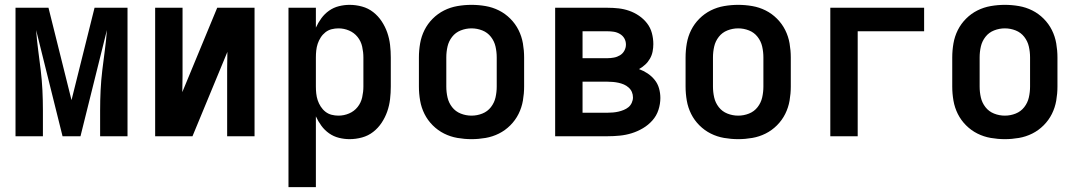

<svg xmlns="http://www.w3.org/2000/svg" viewBox="-20 -562 4440 792"><path d="M44 0V-530H180L275 -149L370 -530H506V0H393V-106Q393 -148 395 -189.5Q397 -231 402 -272.5Q407 -314 412.5 -355Q418 -396 421 -438L312 0H238L129 -438Q132 -396 137.5 -355Q143 -314 148 -272.5Q153 -231 155 -189.5Q157 -148 157 -106V0Z M620 0V-530H733V-318Q733 -284 733 -250Q733 -216 732 -182L876 -530H1030V0H917V-212Q917 -246 917 -280Q917 -314 918 -348L774 0Z M1170 210V-530H1283V-448Q1292 -468 1305.5 -486.5Q1319 -505 1337.5 -518Q1356 -531 1378 -536.5Q1400 -542 1422 -542Q1448 -542 1473.5 -535Q1499 -528 1519.5 -512Q1540 -496 1554.5 -474Q1569 -452 1577.5 -427.5Q1586 -403 1589 -377Q1592 -351 1592 -325V-205Q1592 -179 1589 -153Q1586 -127 1577.5 -102.5Q1569 -78 1554.5 -56Q1540 -34 1519.5 -18Q1499 -2 1473.5 5Q1448 12 1422 12Q1400 12 1378 6.5Q1356 1 1337.5 -12Q1319 -25 1305.5 -43.5Q1292 -62 1283 -82V210ZM1376 -85Q1399 -85 1420 -94Q1441 -103 1455 -120.5Q1469 -138 1474 -160.5Q1479 -183 1479 -205V-325Q1479 -347 1474 -369.5Q1469 -392 1455 -409.5Q1441 -427 1420 -436Q1399 -445 1376 -445Q1362 -445 1348 -441.5Q1334 -438 1322.5 -429Q1311 -420 1303 -407.5Q1295 -395 1290.5 -381.5Q1286 -368 1284.5 -353.5Q1283 -339 1283 -325V-205Q1283 -191 1284.5 -176.5Q1286 -162 1290.5 -148.5Q1295 -135 1303 -122.5Q1311 -110 1322.5 -101Q1334 -92 1348 -88.5Q1362 -85 1376 -85Z M1925 12Q1896 12 1867 7Q1838 2 1812 -11Q1786 -24 1765 -45Q1744 -66 1731 -92Q1718 -118 1713 -147Q1708 -176 1708 -205V-325Q1708 -354 1713 -383Q1718 -412 1731 -438Q1744 -464 1765 -485Q1786 -506 1812 -519Q1838 -532 1867 -537Q1896 -542 1925 -542Q1954 -542 1983 -537Q2012 -532 2038 -519Q2064 -506 2085 -485Q2106 -464 2119 -438Q2132 -412 2137 -383Q2142 -354 2142 -325V-205Q2142 -176 2137 -147Q2132 -118 2119 -92Q2106 -66 2085 -45Q2064 -24 2038 -11Q2012 2 1983 7Q1954 12 1925 12ZM1925 -85Q1948 -85 1969.5 -93.5Q1991 -102 2005 -120Q2019 -138 2024 -160Q2029 -182 2029 -205V-325Q2029 -348 2024 -370Q2019 -392 2005 -410Q1991 -428 1969.5 -436.5Q1948 -445 1925 -445Q1902 -445 1880.5 -436.5Q1859 -428 1845 -410Q1831 -392 1826 -370Q1821 -348 1821 -325V-205Q1821 -182 1826 -160Q1831 -138 1845 -120Q1859 -102 1880.5 -93.5Q1902 -85 1925 -85Z M2270 0V-530H2486Q2509 -530 2531.5 -527.5Q2554 -525 2575.5 -517.5Q2597 -510 2616 -497Q2635 -484 2649 -466Q2663 -448 2669 -425.5Q2675 -403 2675 -380Q2675 -365 2672 -349.5Q2669 -334 2661 -320Q2653 -306 2641.5 -295.5Q2630 -285 2616 -277Q2635 -270 2651.5 -259Q2668 -248 2680.5 -232.5Q2693 -217 2698.5 -197.5Q2704 -178 2704 -158Q2704 -133 2696 -108.5Q2688 -84 2671 -65Q2654 -46 2632 -33Q2610 -20 2586 -12.5Q2562 -5 2536.5 -2.5Q2511 0 2486 0ZM2383 -322H2486Q2499 -322 2512.5 -324.5Q2526 -327 2537.5 -334Q2549 -341 2555.5 -353Q2562 -365 2562 -378Q2562 -392 2555.5 -403.5Q2549 -415 2537 -422Q2525 -429 2512 -431Q2499 -433 2486 -433H2383ZM2383 -97H2486Q2497 -97 2508.5 -98Q2520 -99 2531 -101.5Q2542 -104 2553 -108.5Q2564 -113 2572.5 -120Q2581 -127 2586 -138Q2591 -149 2591 -160Q2591 -172 2586.5 -182.5Q2582 -193 2573 -201Q2564 -209 2553.5 -213.5Q2543 -218 2531.5 -220.5Q2520 -223 2508.5 -224Q2497 -225 2486 -225H2383Z M3025 12Q2996 12 2967 7Q2938 2 2912 -11Q2886 -24 2865 -45Q2844 -66 2831 -92Q2818 -118 2813 -147Q2808 -176 2808 -205V-325Q2808 -354 2813 -383Q2818 -412 2831 -438Q2844 -464 2865 -485Q2886 -506 2912 -519Q2938 -532 2967 -537Q2996 -542 3025 -542Q3054 -542 3083 -537Q3112 -532 3138 -519Q3164 -506 3185 -485Q3206 -464 3219 -438Q3232 -412 3237 -383Q3242 -354 3242 -325V-205Q3242 -176 3237 -147Q3232 -118 3219 -92Q3206 -66 3185 -45Q3164 -24 3138 -11Q3112 2 3083 7Q3054 12 3025 12ZM3025 -85Q3048 -85 3069.5 -93.5Q3091 -102 3105 -120Q3119 -138 3124 -160Q3129 -182 3129 -205V-325Q3129 -348 3124 -370Q3119 -392 3105 -410Q3091 -428 3069.5 -436.5Q3048 -445 3025 -445Q3002 -445 2980.5 -436.5Q2959 -428 2945 -410Q2931 -392 2926 -370Q2921 -348 2921 -325V-205Q2921 -182 2926 -160Q2931 -138 2945 -120Q2959 -102 2980.5 -93.5Q3002 -85 3025 -85Z M3405 0V-530H3792V-433H3518V0Z M4125 12Q4096 12 4067 7Q4038 2 4012 -11Q3986 -24 3965 -45Q3944 -66 3931 -92Q3918 -118 3913 -147Q3908 -176 3908 -205V-325Q3908 -354 3913 -383Q3918 -412 3931 -438Q3944 -464 3965 -485Q3986 -506 4012 -519Q4038 -532 4067 -537Q4096 -542 4125 -542Q4154 -542 4183 -537Q4212 -532 4238 -519Q4264 -506 4285 -485Q4306 -464 4319 -438Q4332 -412 4337 -383Q4342 -354 4342 -325V-205Q4342 -176 4337 -147Q4332 -118 4319 -92Q4306 -66 4285 -45Q4264 -24 4238 -11Q4212 2 4183 7Q4154 12 4125 12ZM4125 -85Q4148 -85 4169.5 -93.5Q4191 -102 4205 -120Q4219 -138 4224 -160Q4229 -182 4229 -205V-325Q4229 -348 4224 -370Q4219 -392 4205 -410Q4191 -428 4169.5 -436.5Q4148 -445 4125 -445Q4102 -445 4080.5 -436.5Q4059 -428 4045 -410Q4031 -392 4026 -370Q4021 -348 4021 -325V-205Q4021 -182 4026 -160Q4031 -138 4045 -120Q4059 -102 4080.5 -93.5Q4102 -85 4125 -85Z"/></svg>

Font: Lode
Style: Bold
Weight: 700
Monospace: yes
Designer: Belleve Invis
Foundry: Belleve Invis
Version: Version 29.2.0; ttfautohint (v1.8.3)